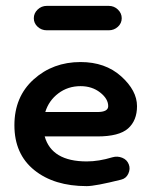

<svg xmlns="http://www.w3.org/2000/svg" viewBox="-20 -621 523 653"><path d="M275 12Q164 12 96.5 -42.5Q29 -97 29 -195Q29 -292 94.5 -351Q160 -410 254 -410Q338 -410 392 -361.5Q446 -313 446 -260Q446 -211 415.5 -184Q385 -157 311 -157H132Q156 -72 275 -72Q316 -72 362 -86Q379 -91 395.5 -84.5Q412 -78 418 -62Q424 -47 416.5 -30.5Q409 -14 392 -10Q304 12 275 12ZM350 -518H139Q121 -518 108 -530Q95 -542 95 -559Q95 -576 108 -588.5Q121 -601 139 -601H350Q368 -601 381 -588.5Q394 -576 394 -559Q394 -542 381 -530Q368 -518 350 -518ZM254 -328Q211 -328 178.5 -303.5Q146 -279 134 -240H311Q348 -240 348 -260Q348 -285 320.5 -306.5Q293 -328 254 -328Z"/></svg>

Font: Hoogli
Style: Bold
Weight: 700
Designer: Anand Singh Naorem
Foundry: Brand New Type
Version: Version 1.00 b007